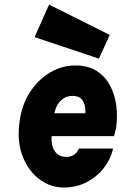

<svg xmlns="http://www.w3.org/2000/svg" viewBox="-20 -793 534 830"><path d="M255.5 17.5Q198.5 17.5 152 -16.8Q105.5 -51 80.2 -111.2Q55 -171.5 62.5 -249Q70 -331 106.2 -389.2Q142.5 -447.5 195 -478.8Q247.5 -510 305 -510Q360 -510 397 -486.8Q434 -463.5 455 -424.5Q476 -385.5 482.5 -337.2Q489 -289 482 -239Q479.5 -228.5 477.2 -221Q475 -213.5 473 -204.5H181.5L206 -225.5Q200 -192.5 205.2 -167.5Q210.5 -142.5 226.2 -128.5Q242 -114.5 267.5 -114.5Q284 -114.5 298.8 -123.2Q313.5 -132 321 -151H469Q458.5 -105 428.8 -66.8Q399 -28.5 354.8 -5.5Q310.5 17.5 255.5 17.5ZM212 -282 191 -303.5H371.5L347 -282Q350.5 -304.5 348.2 -326.8Q346 -349 333.2 -363.8Q320.5 -378.5 293 -378.5Q271 -378.5 253.5 -367Q236 -355.5 225.2 -333.8Q214.5 -312 212 -282ZM407.5 -539.5 129.5 -632.5 192 -773 454.5 -642Z"/></svg>

Font: Karla ExtraBold
Style: Italic
Weight: 800
Italic angle: -8°
Designer: Jonathan Pinhorn
Version: Version 2.004;gftools[0.9.33]